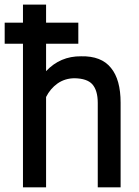

<svg xmlns="http://www.w3.org/2000/svg" viewBox="-20 -800 593 820"><path d="M314.5 -703.1V-613.3H176.8V-496.1Q237.3 -560.5 326.2 -559.6Q413.1 -561.5 454.1 -509.8Q495.1 -460 495.1 -361.3V0H397.5V-360.4Q397.5 -414.1 374 -440.4Q351.6 -464.8 298.8 -465.8Q257.8 -465.8 225.6 -443.4Q194.3 -420.9 176.8 -385.7V0H78.1V-613.3H0V-703.1H78.1V-780.3H176.8V-703.1Z"/></svg>

Font: RobotoJAA
Style: Medium
Weight: 500
Version: Version 2.05; 2016-11-05